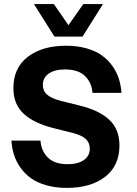

<svg xmlns="http://www.w3.org/2000/svg" viewBox="-20 -915 675 945"><path d="M244.1 -284.2Q147 -308.6 96.4 -355.2Q45.9 -401.9 45.9 -481Q45.9 -581.1 116.9 -635.5Q188 -689.9 305.2 -689.9Q360.4 -689.9 405.3 -677.2Q450.2 -664.6 480.7 -642.8Q511.2 -621.1 532.7 -591.1Q554.2 -561 564.7 -528.1Q575.2 -495.1 578.1 -458H435.1Q431.6 -507.8 398.7 -540.5Q365.7 -573.2 299.8 -573.2Q249.5 -573.2 220.2 -553Q190.9 -532.7 190.9 -497.1Q190.9 -467.3 211.9 -449Q232.9 -430.7 277.8 -418.9L370.1 -396Q467.3 -372.6 517.6 -325.7Q567.9 -278.8 567.9 -199.2Q567.9 -99.1 497.3 -44.7Q426.8 9.8 309.1 9.8Q253.9 9.8 208.7 -2.9Q163.6 -15.6 133.1 -37.4Q102.5 -59.1 81.1 -89.4Q59.6 -119.6 49.1 -152.8Q38.6 -186 36.1 -223.1H179.2Q182.6 -172.9 215.3 -139.9Q248 -106.9 313 -106.9Q363.3 -106.9 392.6 -127.2Q421.9 -147.5 421.9 -183.1Q421.9 -212.9 401.6 -231.4Q381.3 -250 335.9 -261.2ZM147 -895H245.1L316.9 -791L390.1 -895H486.8L386.2 -734.9H248Z"/></svg>

Font: TASA Orbiter Text
Style: Bold
Weight: 700
Designer: Weizhong Zhang
Version: Version 1.000;Glyphs 3.1.2 (3151)